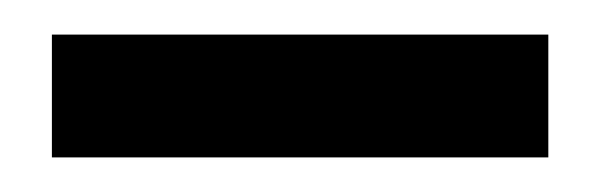

<svg xmlns="http://www.w3.org/2000/svg" viewBox="-20 -800 347 111"><path d="M297 -709H10V-780H297Z"/></svg>

Font: Libre Caslon Text
Style: Regular
Weight: 400
Designer: Pablo Impallari, Rodrigo Fuenzalida
Foundry: Pablo Impallari, Rodrigo Fuenzalida
Version: Version 1.002